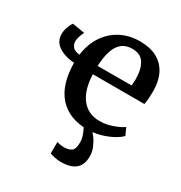

<svg xmlns="http://www.w3.org/2000/svg" viewBox="-187 -702 1020 1081"><g transform="rotate(30 323.0 -162.0)"><path d="M401.5 11Q342 11 295.5 -7.5Q249 -26 216.2 -62.2Q183.5 -98.5 166.5 -152.5Q149.5 -206.5 149 -277Q110 -279.5 77.8 -291.8Q45.5 -304 26.2 -326.5Q7 -349 7 -383Q7 -398.5 11.2 -414.2Q15.5 -430 21.8 -443.5Q28 -457 34 -464.5L114.5 -451Q107.5 -439.5 101 -419.8Q94.5 -400 94.5 -385Q94.5 -366.5 106.8 -351Q119 -335.5 152.5 -331.5Q162.5 -404.5 197.8 -457.5Q233 -510.5 288 -539Q343 -567.5 412 -567.5Q508 -567.5 560.2 -515.8Q612.5 -464 615 -368Q615 -337 613.5 -314Q612 -291 608 -274H273Q274.5 -227 285.2 -188.5Q296 -150 316.5 -122.2Q337 -94.5 367 -79.5Q397 -64.5 436.5 -64.5Q477.5 -64.5 519.5 -79.2Q561.5 -94 584.5 -111L605.5 -64.5Q588.5 -46.5 556.5 -29.2Q524.5 -12 484.2 -0.5Q444 11 401.5 11ZM273 -328 493.5 -328.5Q494.5 -338 495.2 -350Q496 -362 496 -372Q496 -433 473 -471.2Q450 -509.5 395 -509.5Q369.5 -509.5 348.2 -500.5Q327 -491.5 311 -470.8Q295 -450 285.2 -415Q275.5 -380 273 -328ZM363 244Q344.5 244 324.2 239.8Q304 235.5 290.5 230.5L291 156Q301.5 159.5 315 161.5Q328.5 163.5 335 163.5Q366.5 163.5 384.8 151.2Q403 139 403 94Q403 74.5 396.8 55.2Q390.5 36 382.8 20.8Q375 5.5 369.5 -1.5L404.5 -6L423.5 -1.5Q434.5 8 450.2 29.2Q466 50.5 478.2 79.2Q490.5 108 489.5 140.5Q488.5 178 472.8 200.8Q457 223.5 429 233.8Q401 244 363 244Z"/></g></svg>

Font: Merriweather 24pt SemiBold
Style: Regular
Weight: 600
Designer: Eben Sorkin
Foundry: Eben Sorkin
Version: Version 2.100